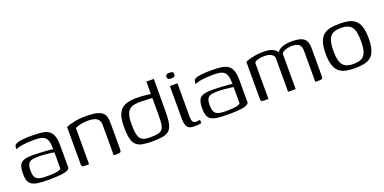

<svg xmlns="http://www.w3.org/2000/svg" viewBox="-14 -1086 3344 1670"><g transform="rotate(-20 1658.0 -251.0)"><path d="M230 7Q171 7 134 1Q97 -5 77.5 -19.5Q58 -34 50.5 -58Q43 -82 43 -117Q43 -168 55 -195Q67 -222 97 -232Q127 -242 177 -242Q202 -242 231.5 -240.5Q261 -239 288.5 -237.5Q316 -236 336.5 -234Q357 -232 364 -229Q364 -275 356 -302Q348 -329 331.5 -342Q315 -355 290.5 -359Q266 -363 234 -363Q201 -363 167.5 -360.5Q134 -358 106 -352.5Q78 -347 63 -338V-353Q63 -374 75.5 -382.5Q88 -391 104 -394Q123 -399 159.5 -402Q196 -405 236 -404Q287 -404 323.5 -399Q360 -394 384 -377.5Q408 -361 420 -328Q432 -295 432 -238V-32Q426 -12 379 -2.5Q332 7 230 7ZM230 -27Q276 -27 303.5 -30Q331 -33 345.5 -38Q360 -43 364 -51V-200Q355 -203 330.5 -206Q306 -209 279 -211.5Q252 -214 233 -214Q190 -214 163.5 -209Q137 -204 125.5 -184Q114 -164 114 -122Q114 -89 122 -68Q130 -47 154.5 -37Q179 -27 230 -27Z M566 0Q543 0 543 -24V-370Q572 -383 619.5 -393Q667 -403 729 -403Q787 -403 823 -395Q859 -387 878 -371Q897 -355 903.5 -329.5Q910 -304 910 -268V-30Q910 -19 907.5 -12Q905 -5 898.5 -2.5Q892 0 879 0H840V-282Q840 -322 814 -341Q788 -360 729 -360Q710 -360 687.5 -357Q665 -354 645 -348.5Q625 -343 612 -334V0Z M1008 -202Q1008 -283 1029.5 -326Q1051 -369 1092 -385Q1133 -401 1192 -401Q1209 -401 1232.5 -400Q1256 -399 1280 -396.5Q1304 -394 1322 -391Q1340 -388 1347 -385L1326 -375V-505H1395L1394 -201Q1394 -133 1385 -92.5Q1376 -52 1354.5 -32Q1333 -12 1294.5 -5Q1256 2 1198 2Q1144 2 1107 -5Q1070 -12 1048.5 -33Q1027 -54 1017.5 -94Q1008 -134 1008 -202ZM1192 -38Q1237 -38 1263.5 -43.5Q1290 -49 1304 -65.5Q1318 -82 1322 -112Q1326 -142 1326 -191V-353Q1315 -354 1294.5 -355Q1274 -356 1252 -357Q1230 -358 1213 -358Q1165 -358 1135 -345.5Q1105 -333 1091.5 -298.5Q1078 -264 1078 -199Q1078 -130 1088.5 -95.5Q1099 -61 1124 -49.5Q1149 -38 1192 -38Z M1584 4Q1537 4 1521 -21Q1505 -46 1505 -94V-399H1575V-98Q1575 -57 1584 -43Q1593 -29 1616 -29Q1624 -29 1636 -31Q1648 -33 1651 -34V-3Q1648 -2 1639.5 -0.5Q1631 1 1617.5 2.5Q1604 4 1584 4ZM1541 -457Q1524 -457 1514 -462Q1504 -467 1504 -483Q1504 -499 1513.5 -504Q1523 -509 1540 -509Q1559 -509 1568 -504Q1577 -499 1576 -483Q1576 -467 1567 -462Q1558 -457 1541 -457Z M1889 7Q1830 7 1793 1Q1756 -5 1736.5 -19.5Q1717 -34 1709.5 -58Q1702 -82 1702 -117Q1702 -168 1714 -195Q1726 -222 1756 -232Q1786 -242 1836 -242Q1861 -242 1890.5 -240.5Q1920 -239 1947.5 -237.5Q1975 -236 1995.5 -234Q2016 -232 2023 -229Q2023 -275 2015 -302Q2007 -329 1990.5 -342Q1974 -355 1949.5 -359Q1925 -363 1893 -363Q1860 -363 1826.5 -360.5Q1793 -358 1765 -352.5Q1737 -347 1722 -338V-353Q1722 -374 1734.5 -382.5Q1747 -391 1763 -394Q1782 -399 1818.5 -402Q1855 -405 1895 -404Q1946 -404 1982.5 -399Q2019 -394 2043 -377.5Q2067 -361 2079 -328Q2091 -295 2091 -238V-32Q2085 -12 2038 -2.5Q1991 7 1889 7ZM1889 -27Q1935 -27 1962.5 -30Q1990 -33 2004.5 -38Q2019 -43 2023 -51V-200Q2014 -203 1989.5 -206Q1965 -209 1938 -211.5Q1911 -214 1892 -214Q1849 -214 1822.5 -209Q1796 -204 1784.5 -184Q1773 -164 1773 -122Q1773 -89 1781 -68Q1789 -47 1813.5 -37Q1838 -27 1889 -27Z M2232 0Q2214 0 2208 -5.5Q2202 -11 2202 -29V-370Q2210 -373 2225 -378Q2240 -383 2261 -388.5Q2282 -394 2309.5 -397.5Q2337 -401 2370 -401Q2404 -401 2429 -395.5Q2454 -390 2472 -376.5Q2490 -363 2502 -340H2488Q2496 -357 2511 -369.5Q2526 -382 2546 -389Q2566 -396 2587.5 -399Q2609 -402 2629 -402Q2685 -402 2717 -391Q2749 -380 2762.5 -354Q2776 -328 2776 -285V-27Q2776 -11 2770 -5.5Q2764 0 2748 0H2706Q2706 -72 2706 -143.5Q2706 -215 2706 -287Q2706 -331 2684.5 -347.5Q2663 -364 2621 -364Q2601 -364 2578.5 -359Q2556 -354 2540 -344Q2524 -334 2524 -321V0H2454V-313Q2454 -334 2429.5 -348.5Q2405 -363 2367 -363Q2344 -363 2323 -359.5Q2302 -356 2288 -349.5Q2274 -343 2272 -332V0Z M3074 6Q3028 6 2991.5 -1Q2955 -8 2928.5 -29Q2902 -50 2888 -91Q2874 -132 2874 -199Q2874 -266 2888 -307Q2902 -348 2928.5 -369Q2955 -390 2991.5 -397Q3028 -404 3074 -404Q3119 -404 3155.5 -397Q3192 -390 3218 -369Q3244 -348 3258 -307Q3272 -266 3272 -199Q3272 -131 3258 -90Q3244 -49 3218 -28.5Q3192 -8 3155.5 -1Q3119 6 3074 6ZM3074 -33Q3114 -33 3142.5 -45Q3171 -57 3186 -92Q3201 -127 3201 -199Q3201 -271 3186 -306Q3171 -341 3142.5 -353Q3114 -365 3074 -365Q3034 -365 3005.5 -353Q2977 -341 2961.5 -306Q2946 -271 2946 -199Q2946 -127 2961.5 -92Q2977 -57 3005.5 -45Q3034 -33 3074 -33Z"/></g></svg>

Font: Genos Thin
Style: Regular
Weight: 400
Version: Version 1.010